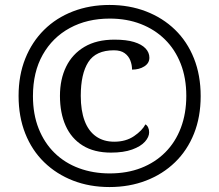

<svg xmlns="http://www.w3.org/2000/svg" viewBox="-20 -745 885 775"><path d="M422 10Q342 10 275 -16Q208 -42 158.5 -90Q109 -138 82 -206Q55 -274 55 -358Q55 -441 82 -508.5Q109 -576 158 -624.5Q207 -673 274.5 -699Q342 -725 422 -725Q502 -725 569.5 -699Q637 -673 686.5 -625Q736 -577 763 -509Q790 -441 790 -357Q790 -273 763 -205.5Q736 -138 686.5 -90Q637 -42 569.5 -16Q502 10 422 10ZM428 -129Q360 -129 314 -157.5Q268 -186 245 -237.5Q222 -289 222 -358Q222 -425 247 -476Q272 -527 321 -556Q370 -585 442 -585Q490 -585 521 -575.5Q552 -566 567.5 -549.5Q583 -533 583 -512Q583 -490 562.5 -477Q542 -464 513 -464Q513 -483 506 -501Q499 -519 483 -530.5Q467 -542 440 -542Q367 -542 336.5 -494.5Q306 -447 306 -358Q306 -299 321.5 -257.5Q337 -216 367.5 -194.5Q398 -173 441 -173Q488 -173 521 -195.5Q554 -218 567 -243Q574 -239 578 -230.5Q582 -222 582 -211Q582 -192 565 -173Q548 -154 513.5 -141.5Q479 -129 428 -129ZM423 -45Q493 -45 549.5 -67Q606 -89 647 -130Q688 -171 710 -229Q732 -287 732 -358Q732 -430 709.5 -487.5Q687 -545 646 -585.5Q605 -626 548.5 -648Q492 -670 423 -670Q332 -670 262 -632Q192 -594 152.5 -524Q113 -454 113 -357Q113 -284 136 -226Q159 -168 200.5 -127.5Q242 -87 299 -66Q356 -45 423 -45Z"/></svg>

Font: Noto Serif Lao
Style: Regular
Weight: 400
Designer: Monotype Design Team
Foundry: Monotype Imaging Inc.
Version: Version 2.003